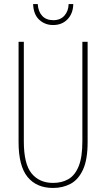

<svg xmlns="http://www.w3.org/2000/svg" viewBox="-20 -972 526 951"><path d="M414 -268Q414 -181 391 -131.5Q368 -82 329.5 -61.5Q291 -41 243 -41Q161 -41 116.5 -95.5Q72 -150 72 -268V-765H98V-272Q98 -160 136.5 -113Q175 -66 243 -66Q286 -66 318.5 -84.5Q351 -103 369.5 -148Q388 -193 388 -272V-765H414ZM343 -952Q342 -905 314.5 -876.5Q287 -848 243 -848Q203 -848 174.5 -874Q146 -900 144 -952H167Q169 -915 189 -893.5Q209 -872 244 -872Q279 -872 299 -894.5Q319 -917 320 -952Z"/></svg>

Font: Noto Sans Tamil UI ExtraCondensed Thin
Style: Regular
Weight: 100
Width: 2
Designer: Jelle Bosma - Monotype Design Team
Foundry: Monotype Imaging Inc.
Version: Version 2.004; ttfautohint (v1.8.4.7-5d5b)